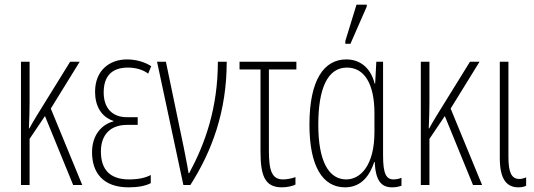

<svg xmlns="http://www.w3.org/2000/svg" viewBox="-20 -794 2292 824"><path d="M322 -529H281L138 -298C126 -279 117 -262 106 -243H104C106 -282 107 -323 107 -360V-529H70V0H107V-198L173 -296L294 0H333L198 -328Z M532 10C571 10 605 4 627 -8V-43C605 -31 574 -24 534 -24C454 -24 413 -64 413 -144C413 -218 456 -258 525 -258H571V-291H525C460 -291 425 -332 425 -397C425 -462 455 -504 529 -504C564 -504 595 -494 616 -478L629 -510C601 -528 564 -539 525 -539C450 -539 388 -492 388 -400C388 -341 413 -293 467 -275V-273C416 -260 375 -214 375 -141C375 -53 422 10 532 10Z M767 0H797C890 -146 953 -316 953 -529H915C915 -330 860 -177 792 -51H789C784 -87 772 -141 768 -164L692 -529H654Z M1189 10C1213 10 1238 4 1248 -2V-34C1233 -28 1211 -24 1195 -24C1148 -24 1134 -59 1134 -148V-496H1252V-529H1008V-496H1098V-143C1098 -42 1116 10 1189 10Z M1462 -606H1484L1554 -766V-774H1510L1462 -618ZM1461 10C1534 10 1569 -46 1586 -99H1588C1592 -20 1615 10 1663 10C1681 10 1695 6 1703 3V-31C1692 -26 1678 -24 1669 -24C1637 -24 1624 -49 1624 -127V-529H1595L1590 -435H1588C1569 -509 1520 -539 1466 -539C1371 -539 1308 -452 1308 -259C1308 -83 1363 10 1461 10ZM1466 -24C1391 -24 1346 -101 1346 -259C1346 -415 1386 -504 1469 -504C1545 -504 1587 -432 1587 -308V-227C1587 -84 1527 -24 1466 -24Z M2038 -529H1997L1854 -298C1842 -279 1833 -262 1822 -243H1820C1822 -282 1823 -323 1823 -360V-529H1786V0H1823V-198L1889 -296L2010 0H2049L1914 -328Z M2205 10C2220 10 2231 7 2238 3V-33C2230 -29 2219 -26 2209 -26C2174 -26 2162 -56 2162 -122V-529H2125V-115C2125 -21 2157 10 2205 10Z"/></svg>

Font: Noto Sans ExtraCondensed ExtraLight
Style: Regular
Weight: 200
Width: 2
Designer: Monotype Design Team
Foundry: Monotype Imaging Inc.
Version: Version 2.013